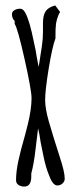

<svg xmlns="http://www.w3.org/2000/svg" viewBox="-20 -683 283 706"><path d="M39 -20Q39 -52 47.5 -91.5Q56 -131 72 -186L82 -225Q96 -281 96 -322Q96 -351 70.5 -465Q45 -579 34 -595V-606Q24 -615 24 -631Q24 -640 33 -645.5Q42 -651 54 -651Q66 -651 74 -634Q89 -606 104 -531Q112 -497 115 -474L122 -437Q122 -437 126 -461L129 -481Q133 -505 134 -513Q138 -540 138 -565V-583V-598Q138 -626 147.5 -641Q157 -656 183 -663L201 -639Q194 -628 189.5 -612Q185 -596 185 -584Q184 -577 184 -553V-542Q172 -510 159 -430.5Q146 -351 146 -315Q146 -284 159.5 -236.5Q173 -189 200 -105Q218 -51 218 -26Q218 -16 210 -8.5Q202 -1 191 -1Q174 -1 161 -37Q148 -67 139 -113Q127 -169 125 -188L120 -211L111 -137Q105 -82 95 -45V-34Q95 3 69 3Q57 3 48 -3Q39 -9 39 -20Z"/></svg>

Font: Amatic SC
Style: Bold
Weight: 700
Designer: Multiple Designers
Foundry: Vernon Adams
Version: Version 2.505